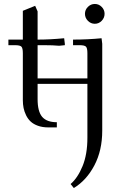

<svg xmlns="http://www.w3.org/2000/svg" viewBox="-20 -637 624 960"><path d="M22 -411.1V-439H94.2V-583L155.8 -607.9L168 -580.1V-439Q230.5 -439 300.8 -445.8L304.2 -418V-411.1L275.9 -408.2Q246.1 -411.1 199.2 -411.1H168V-245.1H417V-371.1Q417 -396 409.9 -403.6Q402.8 -411.1 377.9 -411.1H345.2V-439Q418 -439 487.8 -445.8L491.2 -418V16.1Q491.2 115.2 451.9 189.9Q412.6 264.6 349.1 303.2L333 283.2Q368.7 252.4 392.8 193.6Q417 134.8 417 51.8V-217.8H168V-141.1Q168 -79.6 190.9 -52.7Q213.9 -25.9 264.2 -25.9V0H221.2Q192.4 0 169.9 -8.1Q147.5 -16.1 133.5 -29.1Q119.6 -42 110.6 -60.3Q101.6 -78.6 97.9 -97.2Q94.2 -115.7 94.2 -136.2V-371.1Q94.2 -396 87.2 -403.6Q80.1 -411.1 55.2 -411.1ZM419.4 -533Q404.8 -547.9 404.8 -567.9Q404.8 -587.9 419.4 -602.5Q434.1 -617.2 454.1 -617.2Q474.1 -617.2 488.5 -602.5Q502.9 -587.9 502.9 -567.9Q502.9 -547.9 488.5 -533Q474.1 -518.1 454.1 -518.1Q434.1 -518.1 419.4 -533Z"/></svg>

Font: Dihjauti S
Style: Regular
Weight: 400
Designer: T. Christopher White
Version: Version 3.0.0